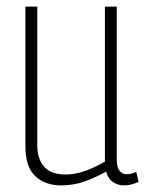

<svg xmlns="http://www.w3.org/2000/svg" viewBox="-20 -552 442 582"><path d="M165 10Q117 10 87 -18Q57 -46 57 -108V-532H93V-112Q93 -70 114 -46.5Q135 -23 178 -23Q208 -23 238.5 -34Q269 -45 298 -62V-532H334V-68Q334 -44 342.5 -34Q351 -24 364 -24Q379 -24 393 -31L400 -1Q378 10 356 10Q337 10 322 -0.5Q307 -11 302 -32Q270 -14 236.5 -2Q203 10 165 10Z"/></svg>

Font: Georama SemiCondensed ExtraLight
Style: Regular
Weight: 200
Width: 4
Designer: Jean-Baptiste Levee
Foundry: Production Type
Version: Version 1.000